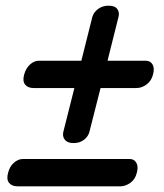

<svg xmlns="http://www.w3.org/2000/svg" viewBox="-20 -682 576 675"><path d="M238.5 -179Q217 -179 207.8 -191Q198.5 -203 203 -220L241.5 -372.5H98Q78 -372.5 68.2 -384.8Q58.5 -397 65 -420Q71 -442.5 85.8 -455.5Q100.5 -468.5 116.5 -468.5H266L304.5 -622Q309 -638.5 324.5 -650.2Q340 -662 362 -662Q384 -662 392.5 -650Q401 -638 396.5 -622L358 -468.5H492.5Q508.5 -468.5 516.2 -455.5Q524 -442.5 518 -420Q512 -397 495 -384.8Q478 -372.5 460 -372.5H333.5L294.5 -219Q290.5 -202.5 275.5 -190.8Q260.5 -179 238.5 -179ZM8.5 -74.5Q14 -97 29 -110Q44 -123 60 -123H436Q451.5 -123 459.2 -110Q467 -97 461 -74.5Q455.5 -51.5 438.2 -39.2Q421 -27 403.5 -27H41.5Q21.5 -27 11.8 -39.2Q2 -51.5 8.5 -74.5Z"/></svg>

Font: Fraunces 144pt SuperSoft
Style: Bold Italic
Weight: 700
Italic angle: -16°
Version: Version 1.000;[0bf87f6ff]